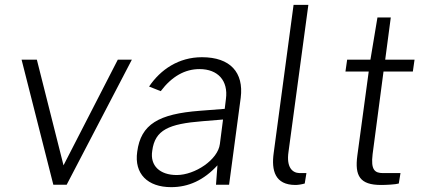

<svg xmlns="http://www.w3.org/2000/svg" viewBox="-20 -762 1758 792"><path d="M524 -516H466L242 -80L132 -516H69L200 0H255Z M686 10C758 10 821 -19 877 -80L871 0H925L973 -359C986 -463 930 -526 813 -526C717 -526 642 -475 595 -405L643 -386C689 -447 743 -477 803 -477C879 -477 922 -429 912 -354L907 -313L804 -305C635 -292 561 -250 546 -136C533 -45 589 10 686 10ZM709 -40C640 -40 598 -78 608 -140C619 -226 676 -251 815 -262L900 -269L887 -168C879 -103 784 -40 709 -40Z M1199 1C1208 1 1223 -1 1237 -5L1244 -48H1215C1185 -49 1161 -73 1170 -135L1252 -742H1191L1109 -131C1099 -59 1114 1 1199 1Z M1683 -467 1690 -516H1569L1592 -690H1537L1508 -516H1412L1405 -467H1501L1454 -120C1443 -37 1464 1 1552 1C1573 1 1612 -1 1625 -5L1632 -48H1560C1526 -48 1509 -61 1517 -126L1562 -467Z"/></svg>

Font: United Sans ExtraLight
Style: Italic
Weight: 200
Italic angle: -8°
Designer: Pablo Impallari, Rodrigo Fuenzalida (Modified by Dan O. Williams)
Version: Version 1.000;PS 001.000;hotconv 1.0.88;makeotf.lib2.5.64775